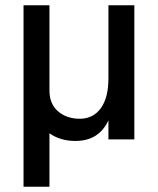

<svg xmlns="http://www.w3.org/2000/svg" viewBox="-20 -527 597 726"><path d="M167 179H69V-507H167V-185Q167 -134 199.5 -106Q232 -78 282 -78Q332 -78 361 -117.5Q390 -157 390 -231V-507H488V0H390V-72Q354 6 265 6Q208 6 167 -23Z"/></svg>

Font: Hind Guntur Medium
Style: Regular
Weight: 500
Designer: Manushi Parikh, Hitesh Malaviya
Foundry: Indian Type Foundry
Version: Version 1.000;PS 1.0;hotconv 1.0.86;makeotf.lib2.5.63406; tt